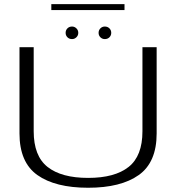

<svg xmlns="http://www.w3.org/2000/svg" viewBox="-20 -902 874 926"><path d="M405 3.5Q563 3.5 649.2 -57.8Q735.5 -119 735.5 -258.5V-674.5H667V-269Q667 -149.5 600.2 -96.8Q533.5 -44 405 -44Q276.5 -44 209.5 -96.8Q142.5 -149.5 142.5 -269V-674.5H74V-258.5Q74 -119 160.2 -57.8Q246.5 3.5 405 3.5ZM327.5 -713.5Q339.5 -713.5 348.5 -722.2Q357.5 -731 357.5 -743.5Q357.5 -756.5 348.5 -765.2Q339.5 -774 327.5 -774Q314 -774 305.2 -765.2Q296.5 -756.5 296.5 -743.5Q296.5 -731 305.2 -722.2Q314 -713.5 327.5 -713.5ZM485.5 -713.5Q499 -713.5 507.8 -722.2Q516.5 -731 516.5 -743.5Q516.5 -756.5 507.8 -765.2Q499 -774 485.5 -774Q473 -774 464.2 -765.2Q455.5 -756.5 455.5 -743.5Q455.5 -731 464.2 -722.2Q473 -713.5 485.5 -713.5ZM227.5 -853.5H580.5V-882H227.5Z"/></svg>

Font: Anybody Expanded Light
Style: Regular
Weight: 300
Width: 7
Version: Version 1.113;gftools[0.9.25]